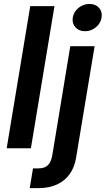

<svg xmlns="http://www.w3.org/2000/svg" viewBox="-20 -759 541 983"><path d="M258.8 -727.5 138.2 0H14.2L134.8 -727.5ZM339.8 -522.5H464.4L369.6 48.3Q361.8 97.2 336.9 132.1Q312 167 271.7 185.5Q231.4 204.1 177.2 204.1H132.3L148.9 103H177.2Q208.5 103 225.1 86.9Q241.7 70.8 247.6 36.6ZM415 -599.1Q383.8 -599.1 366 -619.4Q348.1 -639.6 352.5 -668.9Q357.4 -698.7 382.1 -718.8Q406.7 -738.8 438 -738.8Q469.2 -738.8 487.1 -718.8Q504.9 -698.7 500 -668.9Q495.6 -639.6 470.9 -619.4Q446.3 -599.1 415 -599.1Z"/></svg>

Font: Inter 28pt SemiBold
Style: Italic
Weight: 600
Italic angle: -9.3988°
Designer: Rasmus Andersson
Foundry: rsms
Version: Version 4.001;git-66647c0bb